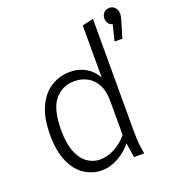

<svg xmlns="http://www.w3.org/2000/svg" viewBox="-138 -861 881 975"><g transform="rotate(-20 302.5 -373.5)"><path d="M60 -250Q60 -344 88 -403Q116 -462 162.5 -490Q209 -518 264 -518Q309 -518 346.5 -497Q384 -476 406 -436V-717L466 -731V-122Q466 -97 467 -79Q468 -61 471 -39L477 0H422L410 -78Q380 -41 336 -16.5Q292 8 248 8Q197 8 154 -20Q111 -48 85.5 -105.5Q60 -163 60 -250ZM121 -255Q121 -181 140 -135Q159 -89 190 -68Q221 -47 256 -47Q297 -47 336 -67.5Q375 -88 406 -125V-310Q406 -362 388 -396.5Q370 -431 338.5 -448.5Q307 -466 268 -466Q204 -466 162.5 -417.5Q121 -369 121 -255ZM605 -709Q605 -699 602 -687Q599 -675 593 -655L572 -585H530L551 -671Q537 -675 529 -686Q521 -697 521 -712Q521 -730 532.5 -742.5Q544 -755 563 -755Q581 -755 593 -742Q605 -729 605 -709Z"/></g></svg>

Font: Radio Canada Light
Style: Regular
Weight: 300
Designer: Charles Daoud, Etienne Aubert Bonn, Alexandre Saumier Demers, Jacques Le Bailly
Foundry: Radio-Canada
Version: Version 2.104;gftools[0.9.28.dev5+ged2979d]